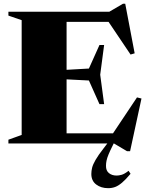

<svg xmlns="http://www.w3.org/2000/svg" viewBox="-20 -768 787 1028"><path d="M537.5 -527 516.5 -368 537.5 -210.5H512.5L456 -337L279.5 -346V-391L456 -401L512.5 -527ZM701 -482.5 679 -476 542 -679.5 619 -651H212V-705H565L638.5 -748H650.5ZM569 -30 713.5 -246.5 737.5 -240.5 676.5 41.5H660L590 0H212V-54H633.5ZM25 0V-20L96 -45.5V-660L25 -684.5V-705H336.5V0ZM582.5 13Q569 40 561.2 58.8Q553.5 77.5 550.5 91.8Q547.5 106 547.5 119.5Q547 145.5 563.2 158.8Q579.5 172 604.5 172Q616.5 172 631.5 167.8Q646.5 163.5 668.5 146.5L679 162.5Q653 193.5 633.5 210Q614 226.5 596.8 233Q579.5 239.5 559 239.5Q521 239.5 495 219.8Q469 200 469 163.5Q469 147.5 473.2 130Q477.5 112.5 491.8 87.8Q506 63 534.5 26.5L587.5 -43H609.5Z"/></svg>

Font: Newsreader 60pt ExtraBold
Style: Regular
Weight: 800
Designer: Hugues Gentile
Foundry: Production Type
Version: Version 1.003